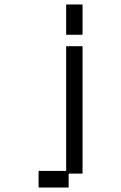

<svg xmlns="http://www.w3.org/2000/svg" viewBox="-20 -746 540 856"><path d="M275 -726H348V-591H275ZM275 16V-540H348V28H286V90H152V16Z"/></svg>

Font: DotGothic16
Style: Regular
Weight: 400
Designer: Fontworks Inc.
Foundry: Fontworks Inc.
Version: Version 1.100